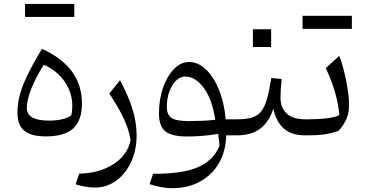

<svg xmlns="http://www.w3.org/2000/svg" viewBox="-20 -700 1892 993"><path d="M217.3 5.4Q140.6 5.4 105.5 -23.9Q70.3 -53.2 70.3 -117.2Q70.3 -190.4 101.8 -266.6Q133.3 -342.8 196.8 -447.3Q297.9 -402.3 350.8 -331.8Q403.8 -261.2 403.8 -165Q403.8 -78.1 359.4 -36.4Q314.9 5.4 217.3 5.4ZM206.5 -365.2Q164.1 -297.9 141.4 -239.7Q118.7 -181.6 118.7 -141.6Q118.7 -76.2 232.9 -76.2Q310.1 -76.2 348.1 -103Q354 -125 354 -150.9Q354 -220.2 314.7 -277.6Q275.4 -335 206.5 -365.2ZM109.4 -612.3V-679.7H364.3V-612.3Z M686.5 -1Q686.5 75.7 658.2 137.2Q629.9 198.7 581.1 234.4Q532.2 270 471.2 270Q427.2 270 371.1 253.4L389.6 198.2Q460 196.8 516.6 174.6Q573.2 152.3 609.6 113.5Q646 74.7 655.3 23.9Q647 -28.3 621.1 -84.7Q595.2 -141.1 545.4 -216.3L600.6 -285.2Q646 -199.7 666.3 -132.3Q686.5 -64.9 686.5 -1Z M958 -379.4Q1003.9 -379.4 1043.9 -342Q1084 -304.7 1111.6 -238Q1139.2 -171.4 1147.5 -83H1205.1V0H1149.9Q1147.9 83 1111.8 144.5Q1075.7 206.1 1013.4 239.7Q951.2 273.4 870.6 273.4Q842.3 273.4 812.3 267.6Q782.2 261.7 753.4 252.4L772 198.7Q919.4 199.7 1000.7 166Q1082 132.3 1114.7 55.7Q1114.3 38.6 1112.5 24.2Q1110.8 9.8 1108.4 -7.8Q1070.3 -1 1028.8 2.4Q987.3 5.9 946.3 5.9Q870.1 5.9 836.2 -20Q802.2 -45.9 802.2 -112.3Q802.2 -187 823.7 -247.6Q845.2 -308.1 880.6 -343.8Q916 -379.4 958 -379.4ZM938 -304.2Q912.1 -304.2 890.4 -283Q868.7 -261.7 855.7 -226.3Q842.8 -190.9 842.8 -148.4Q842.8 -105.5 867.9 -89.6Q893.1 -73.7 955.6 -73.7Q987.3 -73.7 1023.7 -75.2Q1060.1 -76.7 1093.3 -80.6Q1077.6 -186.5 1033.9 -245.4Q990.2 -304.2 938 -304.2Z M1288.1 -548.8H1382.3V-457H1288.1ZM1205.1 0Q1189.5 0 1189.5 -31.7V-51.3Q1189.5 -83 1205.1 -83Q1251.5 -83 1281.5 -91.6Q1311.5 -100.1 1330.1 -123Q1348.6 -146 1360.6 -188Q1372.6 -230 1383.3 -296.9L1436.5 -291Q1430.7 -234.9 1430.7 -194.8Q1430.7 -143.1 1462.4 -113Q1494.1 -83 1558.6 -83H1559.1V0H1558.6Q1488.8 0 1449.2 -33.9Q1409.7 -67.9 1393.6 -137.2Q1371.1 -68.8 1325.4 -34.4Q1279.8 0 1205.1 0Z M1544.9 -550.8V-618.2H1799.8V-550.8ZM1559.1 0Q1543.5 0 1543.5 -31.7V-51.3Q1543.5 -83 1559.1 -83H1577.6Q1625.5 -83 1668.9 -87.9Q1712.4 -92.8 1734.9 -105Q1731.4 -154.8 1714.8 -215.3Q1698.2 -275.9 1665 -347.7L1734.4 -411.1Q1748 -377.9 1759.5 -331.5Q1771 -285.2 1778.1 -239.5Q1785.2 -193.8 1785.2 -161.6Q1785.2 -117.7 1773.4 -88.4Q1761.7 -59.1 1731.9 -23.9Q1694.8 -10.3 1658.4 -5.1Q1622.1 0 1571.3 0Z"/></svg>

Font: Pinar-DS3-FD Regular
Style: Regular
Weight: 400
Designer: Amin Abedi
Version: Version 3.000